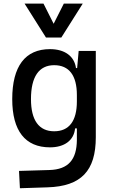

<svg xmlns="http://www.w3.org/2000/svg" viewBox="-20 -796 626 1050"><path d="M88.9 233.4 240.2 228.5C423.8 222.7 503.9 138.7 503.9 -45.9V-517.6H410.2L401.9 -423.8H395.5C386.7 -488.8 334 -527.3 253.4 -527.3C117.7 -527.3 46.9 -433.6 46.9 -253.9C46.9 -80.6 117.7 9.8 253.4 9.8C333 9.8 384.3 -28.8 390.6 -93.8H400.4V-30.3C399.4 76.2 354.5 130.9 250 133.8L84 138.7ZM400.4 -276.4V-241.2C400.4 -134.3 357.9 -78.1 276.4 -78.1C192.9 -78.1 149.4 -138.2 149.4 -253.9C149.4 -376 192.9 -439.5 276.4 -439.5C357.9 -439.5 400.4 -383.3 400.4 -276.4ZM231.4 -590.8H315.4L432.6 -776.4H329.1L273.4 -666L217.8 -776.4H114.3Z"/></svg>

Font: Cascadia Mono NF
Style: Regular
Weight: 400
Monospace: yes
Designer: Aaron Bell
Foundry: Saja Typeworks
Version: Version 2404.023